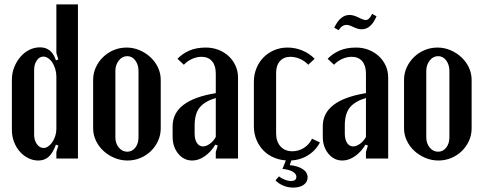

<svg xmlns="http://www.w3.org/2000/svg" viewBox="-20 -720 2195 872"><path d="M245 -59 234 -63Q220 -25 201 -8Q182 9 154 9Q130 9 108 -2Q86 -13 69.5 -32Q53 -51 43.5 -76Q34 -101 34 -129V-358Q34 -388 44.5 -414.5Q55 -441 72.5 -461.5Q90 -482 113 -493.5Q136 -505 162 -505Q215 -505 234 -446L245 -450L236 -479V-700H334V0H236V-30ZM236 -373Q236 -390 231 -406.5Q226 -423 218 -435.5Q210 -448 199 -455.5Q188 -463 177 -463Q159 -463 147 -445.5Q135 -428 135 -402V-109Q135 -83 147.5 -65.5Q160 -48 178 -48Q189 -48 199.5 -55.5Q210 -63 218 -75Q226 -87 231 -102.5Q236 -118 236 -134Z M555 -504Q586 -504 614 -492Q642 -480 663.5 -460Q685 -440 697.5 -413.5Q710 -387 710 -357V-137Q710 -107 698 -80.5Q686 -54 665.5 -34Q645 -14 617.5 -2.5Q590 9 559 9Q528 9 499.5 -3Q471 -15 449.5 -35Q428 -55 415.5 -81.5Q403 -108 403 -137V-357Q403 -387 415 -413.5Q427 -440 448 -460.5Q469 -481 496.5 -492.5Q524 -504 555 -504ZM558 -465Q535 -465 519.5 -445Q504 -425 504 -398V-96Q504 -69 519.5 -50Q535 -31 558 -31Q580 -31 594.5 -49.5Q609 -68 609 -96V-398Q609 -426 594.5 -445.5Q580 -465 558 -465Z M764 -147Q764 -265 960 -297V-386Q960 -422 943 -442Q926 -462 895 -462Q874 -462 852.5 -452.5Q831 -443 815 -426L786 -453Q808 -476 839.5 -490Q871 -504 915 -504Q946 -504 972.5 -493.5Q999 -483 1018.5 -465Q1038 -447 1049.5 -422Q1061 -397 1061 -368V0H960V-30L969 -59L958 -63Q938 -30 910 -10.5Q882 9 853 9Q815 9 789.5 -22Q764 -53 764 -99ZM902 -55Q916 -55 932.5 -66.5Q949 -78 960 -98V-275Q910 -260 887 -232Q864 -204 864 -150V-113Q864 -86 874.5 -70.5Q885 -55 902 -55Z M1133 -348Q1133 -381 1144.5 -409.5Q1156 -438 1176.5 -459Q1197 -480 1225 -492Q1253 -504 1286 -504Q1321 -504 1353.5 -490.5Q1386 -477 1409 -453L1380 -426Q1364 -443 1342.5 -452.5Q1321 -462 1299 -462Q1269 -462 1251.5 -442.5Q1234 -423 1234 -389V-115Q1234 -77 1254 -55Q1274 -33 1308 -33Q1336 -33 1360.5 -48.5Q1385 -64 1397 -90L1433 -73Q1413 -35 1376 -13Q1339 9 1292 9Q1258 9 1228.5 -2.5Q1199 -14 1178 -35Q1157 -56 1145 -84.5Q1133 -113 1133 -147ZM1247 81Q1256 89 1272 95.5Q1288 102 1302 102Q1326 102 1326 83Q1326 69 1309 59.5Q1292 50 1263 47L1284 -6H1308L1296 30Q1331 33 1354 47.5Q1377 62 1377 86Q1377 107 1359 119.5Q1341 132 1312 132Q1288 132 1266.5 123Q1245 114 1231 99Z M1446 -147Q1446 -265 1642 -297V-386Q1642 -422 1625 -442Q1608 -462 1577 -462Q1556 -462 1534.5 -452.5Q1513 -443 1497 -426L1468 -453Q1490 -476 1521.5 -490Q1553 -504 1597 -504Q1628 -504 1654.5 -493.5Q1681 -483 1700.5 -465Q1720 -447 1731.5 -422Q1743 -397 1743 -368V0H1642V-30L1651 -59L1640 -63Q1620 -30 1592 -10.5Q1564 9 1535 9Q1497 9 1471.5 -22Q1446 -53 1446 -99ZM1584 -55Q1598 -55 1614.5 -66.5Q1631 -78 1642 -98V-275Q1592 -260 1569 -232Q1546 -204 1546 -150V-113Q1546 -86 1556.5 -70.5Q1567 -55 1584 -55ZM1518 -583 1498 -594Q1525 -652 1567 -652Q1581 -652 1596 -646L1618 -636Q1632 -629 1641 -629Q1657 -629 1670 -657L1690 -646Q1665 -587 1623 -587Q1608 -587 1590 -595L1572 -603Q1561 -607 1554 -607Q1533 -607 1518 -583Z M1967 -504Q1998 -504 2026 -492Q2054 -480 2075.5 -460Q2097 -440 2109.5 -413.5Q2122 -387 2122 -357V-137Q2122 -107 2110 -80.5Q2098 -54 2077.5 -34Q2057 -14 2029.5 -2.5Q2002 9 1971 9Q1940 9 1911.5 -3Q1883 -15 1861.5 -35Q1840 -55 1827.5 -81.5Q1815 -108 1815 -137V-357Q1815 -387 1827 -413.5Q1839 -440 1860 -460.5Q1881 -481 1908.5 -492.5Q1936 -504 1967 -504ZM1970 -465Q1947 -465 1931.5 -445Q1916 -425 1916 -398V-96Q1916 -69 1931.5 -50Q1947 -31 1970 -31Q1992 -31 2006.5 -49.5Q2021 -68 2021 -96V-398Q2021 -426 2006.5 -445.5Q1992 -465 1970 -465Z"/></svg>

Font: Moniqa Paragraph
Style: Bold
Weight: 700
Designer: Rajesh Rajput
Foundry: Rajesh Rajput
Version: Version 1.000